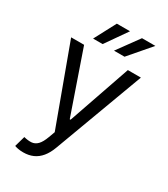

<svg xmlns="http://www.w3.org/2000/svg" viewBox="-230 -858 1017 1165"><g transform="rotate(30 278.5 -276.0)"><path d="M130.9 204.6Q109.4 204.6 92.8 201.2Q76.2 197.8 69.8 194.8L90.8 120.6Q121.6 128.4 145 126.5Q168.5 124.5 186.8 105.7Q205.1 86.9 220.2 45.4L235.8 2.9L34.2 -545.4H125L275.4 -110.8H281.2L431.6 -545.4H522.9L291 79.6Q275.4 122.1 252.4 149.9Q229.5 177.7 199.2 191.2Q168.9 204.6 130.9 204.6ZM299.8 -605.5 409.2 -755.9H502.9L373.5 -605.5ZM153.3 -605.5 232.9 -755.9H325.2L220.2 -605.5Z"/></g></svg>

Font: Sahel VF Regular
Style: Regular
Weight: 400
Foundry: Saber Rastikerdar (saber.rastikerdar@gmail.com)
Version: Version 3.4.0